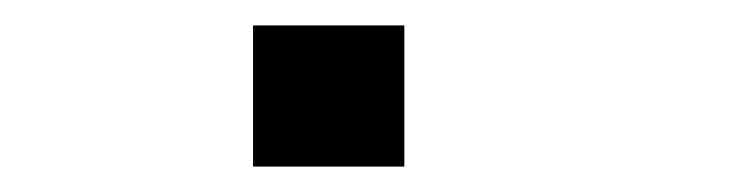

<svg xmlns="http://www.w3.org/2000/svg" viewBox="-20 -181 580 151"><path d="M179 -161H298V-50H179Z"/></svg>

Font: 3270 Nerd Font
Style: Regular
Weight: 400
Monospace: yes
Version: Version 3.0.1;Nerd Fonts 3.3.0